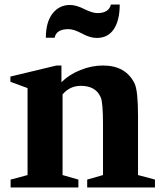

<svg xmlns="http://www.w3.org/2000/svg" viewBox="-20 -830 724 850"><path d="M257 -55 327 -35V0H27V-35L102 -55V-440L26 -468V-491L230 -540H252V-466Q286 -500 336 -520Q386 -540 436 -540Q537 -540 576 -460Q591 -428 591 -318V-55L666 -35V0H366V-35L436 -55V-279Q436 -376 426 -399Q404 -450 338 -450Q289 -450 257 -412ZM222 -663H183Q183 -732 212.5 -770Q242 -808 290 -808Q317 -808 353 -790Q389 -772 411 -772Q462 -772 471 -810H510Q510 -740 484 -701Q458 -662 408 -662Q379 -662 343 -681.5Q307 -701 283 -701Q229 -701 222 -663Z"/></svg>

Font: Libre Caslon Text
Style: Bold
Weight: 700
Designer: Pablo Impallari, Rodrigo Fuenzalida
Foundry: Pablo Impallari, Rodrigo Fuenzalida
Version: Version 1.002